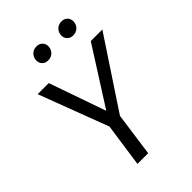

<svg xmlns="http://www.w3.org/2000/svg" viewBox="-255 -995 1102 1102"><g transform="rotate(-45 296.0 -443.5)"><path d="M313 -266 276 0H189L227 -265L67 -688H157L278 -342L498 -688H592ZM198 -829Q198 -854 214.5 -870.5Q231 -887 256 -887Q278 -887 291.5 -873.5Q305 -860 305 -840Q305 -815 288.5 -798.5Q272 -782 247 -782Q225 -782 211.5 -795.5Q198 -809 198 -829ZM401 -829Q401 -854 417.5 -870.5Q434 -887 459 -887Q481 -887 494.5 -873.5Q508 -860 508 -840Q508 -815 491.5 -798.5Q475 -782 450 -782Q428 -782 414.5 -795.5Q401 -809 401 -829Z"/></g></svg>

Font: Fira Sans Book
Style: Italic
Weight: 350
Italic angle: -8°
Designer: bBox Type GmbH & Carrois Corporate GbR & Edenspiekermann AG
Foundry: bBox Type GmbH & Carrois Corporate GbR & Edenspiekermann AG
Version: Version 4.301